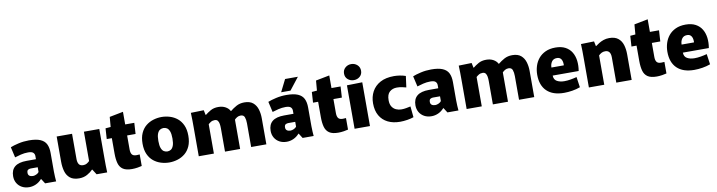

<svg xmlns="http://www.w3.org/2000/svg" viewBox="-26 -1504 8450 2263"><g transform="rotate(-10 4199.0 -373.0)"><path d="M192 12Q143 12 105.5 -8.5Q68 -29 47 -65Q26 -101 26 -147Q26 -299 214 -299H326V-337Q326 -362 309 -378Q292 -394 248 -394Q204 -394 161 -383.5Q118 -373 88 -363L59 -489Q95 -504 156 -518Q217 -532 281 -532Q368 -532 418 -510.5Q468 -489 488.5 -447Q509 -405 509 -342V-120Q509 -88 511 -55.5Q513 -23 515 0H383L346 -58H343Q312 -23 273 -5.5Q234 12 192 12ZM258 -110Q276 -110 298 -120Q320 -130 330 -145V-202H246Q229 -202 214.5 -193.5Q200 -185 200 -157Q200 -133 216 -121.5Q232 -110 258 -110Z M790 12Q720 12 681.5 -19.5Q643 -51 628 -103Q613 -155 613 -218V-520H797V-218Q797 -178 812 -155.5Q827 -133 864 -133Q889 -133 907 -144Q925 -155 939 -169V-520H1123V-178Q1123 -127 1123.5 -82.5Q1124 -38 1126 0H999L959 -63H955Q930 -36 887.5 -12Q845 12 790 12Z M1422 12Q1352 12 1314.5 -13Q1277 -38 1263.5 -86.5Q1250 -135 1250 -204V-388H1189L1197 -515L1259 -520L1269 -639L1433 -671V-520H1542L1534 -388H1433V-220Q1433 -180 1448 -160Q1463 -140 1501 -140Q1523 -140 1540 -142V-4Q1524 1 1489 6.5Q1454 12 1422 12Z M1869 12Q1819 12 1770 -3Q1721 -18 1681.5 -50Q1642 -82 1618.5 -134Q1595 -186 1595 -260Q1595 -334 1618.5 -386Q1642 -438 1681.5 -470Q1721 -502 1770 -517Q1819 -532 1869 -532Q1919 -532 1968 -517Q2017 -502 2056.5 -470Q2096 -438 2119.5 -386Q2143 -334 2143 -260Q2143 -186 2119.5 -134Q2096 -82 2056.5 -50Q2017 -18 1968 -3Q1919 12 1869 12ZM1869 -120Q1891 -120 1910 -131.5Q1929 -143 1941 -173.5Q1953 -204 1953 -260Q1953 -316 1941 -346.5Q1929 -377 1910 -388.5Q1891 -400 1869 -400Q1847 -400 1827.5 -388.5Q1808 -377 1796 -346.5Q1784 -316 1784 -260Q1784 -204 1796 -173.5Q1808 -143 1827.5 -131.5Q1847 -120 1869 -120Z M2222 -343Q2222 -392 2221.5 -433.5Q2221 -475 2219 -520L2374 -524L2386 -466H2391Q2416 -487 2455 -509.5Q2494 -532 2548 -532Q2598 -532 2634 -512Q2670 -492 2687 -459H2690Q2724 -487 2765 -509.5Q2806 -532 2860 -532Q2927 -532 2964 -500.5Q3001 -469 3016 -419Q3031 -369 3031 -313V0H2849V-284Q2849 -327 2838 -357Q2827 -387 2791 -387Q2767 -387 2748.5 -376Q2730 -365 2717 -351Q2717 -334 2717 -318.5Q2717 -303 2717 -282V0H2536V-279Q2536 -308 2532 -332.5Q2528 -357 2516 -372Q2504 -387 2480 -387Q2453 -387 2433.5 -374.5Q2414 -362 2403 -351V0H2222Z M3274 12Q3225 12 3187.5 -8.5Q3150 -29 3129 -65Q3108 -101 3108 -147Q3108 -299 3296 -299H3408V-337Q3408 -362 3391 -378Q3374 -394 3330 -394Q3286 -394 3243 -383.5Q3200 -373 3170 -363L3141 -489Q3177 -504 3238 -518Q3299 -532 3363 -532Q3450 -532 3500 -510.5Q3550 -489 3570.5 -447Q3591 -405 3591 -342V-120Q3591 -88 3593 -55.5Q3595 -23 3597 0H3465L3428 -58H3425Q3394 -23 3355 -5.5Q3316 12 3274 12ZM3340 -110Q3358 -110 3380 -120Q3402 -130 3412 -145V-202H3328Q3311 -202 3296.5 -193.5Q3282 -185 3282 -157Q3282 -133 3298 -121.5Q3314 -110 3340 -110ZM3309 -574 3382 -720H3535L3421 -574Z M3891 12Q3821 12 3783.5 -13Q3746 -38 3732.5 -86.5Q3719 -135 3719 -204V-388H3658L3666 -515L3728 -520L3738 -639L3902 -671V-520H4011L4003 -388H3902V-220Q3902 -180 3917 -160Q3932 -140 3970 -140Q3992 -140 4009 -142V-4Q3993 1 3958 6.5Q3923 12 3891 12Z M4179 -566Q4137 -566 4107 -592Q4077 -618 4077 -661Q4077 -704 4107 -731Q4137 -758 4179 -758Q4221 -758 4251 -731Q4281 -704 4281 -661Q4281 -618 4251 -592Q4221 -566 4179 -566ZM4087 -520 4271 -524V0H4087Z M4631 12Q4547 12 4484.5 -19Q4422 -50 4387.5 -110Q4353 -170 4353 -257Q4353 -335 4386.5 -397Q4420 -459 4486 -495Q4552 -531 4651 -531Q4682 -531 4719.5 -525.5Q4757 -520 4790 -508L4772 -374Q4751 -380 4721.5 -386Q4692 -392 4661 -392Q4609 -392 4574.5 -361.5Q4540 -331 4540 -262Q4540 -213 4559 -184Q4578 -155 4608 -142Q4638 -129 4670 -129Q4700 -129 4729.5 -134.5Q4759 -140 4781 -145L4794 -14Q4765 -3 4719 4.5Q4673 12 4631 12Z M5007 12Q4958 12 4920.5 -8.5Q4883 -29 4862 -65Q4841 -101 4841 -147Q4841 -299 5029 -299H5141V-337Q5141 -362 5124 -378Q5107 -394 5063 -394Q5019 -394 4976 -383.5Q4933 -373 4903 -363L4874 -489Q4910 -504 4971 -518Q5032 -532 5096 -532Q5183 -532 5233 -510.5Q5283 -489 5303.5 -447Q5324 -405 5324 -342V-120Q5324 -88 5326 -55.5Q5328 -23 5330 0H5198L5161 -58H5158Q5127 -23 5088 -5.5Q5049 12 5007 12ZM5073 -110Q5091 -110 5113 -120Q5135 -130 5145 -145V-202H5061Q5044 -202 5029.5 -193.5Q5015 -185 5015 -157Q5015 -133 5031 -121.5Q5047 -110 5073 -110Z M5428 -343Q5428 -392 5427.5 -433.5Q5427 -475 5425 -520L5580 -524L5592 -466H5597Q5622 -487 5661 -509.5Q5700 -532 5754 -532Q5804 -532 5840 -512Q5876 -492 5893 -459H5896Q5930 -487 5971 -509.5Q6012 -532 6066 -532Q6133 -532 6170 -500.5Q6207 -469 6222 -419Q6237 -369 6237 -313V0H6055V-284Q6055 -327 6044 -357Q6033 -387 5997 -387Q5973 -387 5954.5 -376Q5936 -365 5923 -351Q5923 -334 5923 -318.5Q5923 -303 5923 -282V0H5742V-279Q5742 -308 5738 -332.5Q5734 -357 5722 -372Q5710 -387 5686 -387Q5659 -387 5639.5 -374.5Q5620 -362 5609 -351V0H5428Z M6594 12Q6460 12 6388.5 -56.5Q6317 -125 6317 -253Q6317 -306 6332.5 -356Q6348 -406 6380.5 -445.5Q6413 -485 6463.5 -508.5Q6514 -532 6583 -532Q6654 -532 6702 -506Q6750 -480 6776.5 -435.5Q6803 -391 6810 -333.5Q6817 -276 6806 -212H6495Q6496 -163 6532 -143Q6568 -123 6620 -123Q6656 -123 6696.5 -130Q6737 -137 6769 -146L6787 -21Q6742 -4 6691 4Q6640 12 6594 12ZM6578 -407Q6538 -407 6517.5 -378Q6497 -349 6497 -308H6645Q6646 -312 6646 -315Q6646 -318 6646 -321Q6646 -341 6640.5 -361Q6635 -381 6620 -394Q6605 -407 6578 -407Z M6891 -342Q6891 -393 6890.5 -437.5Q6890 -482 6888 -520L7045 -524L7057 -466H7061Q7078 -479 7102.5 -494.5Q7127 -510 7158.5 -521Q7190 -532 7227 -532Q7295 -532 7333.5 -501Q7372 -470 7387.5 -419Q7403 -368 7403 -306V0H7219V-302Q7219 -387 7154 -387Q7127 -387 7108 -376Q7089 -365 7075 -351V0H6891Z M7702 12Q7632 12 7594.5 -13Q7557 -38 7543.5 -86.5Q7530 -135 7530 -204V-388H7469L7477 -515L7539 -520L7549 -639L7713 -671V-520H7822L7814 -388H7713V-220Q7713 -180 7728 -160Q7743 -140 7781 -140Q7803 -140 7820 -142V-4Q7804 1 7769 6.5Q7734 12 7702 12Z M8152 12Q8018 12 7946.5 -56.5Q7875 -125 7875 -253Q7875 -306 7890.5 -356Q7906 -406 7938.5 -445.5Q7971 -485 8021.5 -508.5Q8072 -532 8141 -532Q8212 -532 8260 -506Q8308 -480 8334.5 -435.5Q8361 -391 8368 -333.5Q8375 -276 8364 -212H8053Q8054 -163 8090 -143Q8126 -123 8178 -123Q8214 -123 8254.5 -130Q8295 -137 8327 -146L8345 -21Q8300 -4 8249 4Q8198 12 8152 12ZM8136 -407Q8096 -407 8075.5 -378Q8055 -349 8055 -308H8203Q8204 -312 8204 -315Q8204 -318 8204 -321Q8204 -341 8198.5 -361Q8193 -381 8178 -394Q8163 -407 8136 -407Z"/></g></svg>

Font: Murecho ExtraBold
Style: Regular
Weight: 800
Designer: Neil Summerour
Foundry: Positype
Version: Version 1.010; ttfautohint (v1.8.3)